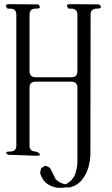

<svg xmlns="http://www.w3.org/2000/svg" viewBox="-20 -774 540 924"><path d="M405.3 32.2 396.5 56.6 384.8 77.1 372.1 94.7 356.4 109.4 338.9 120.1 316.4 127.9H295.9L278.3 129.9H259.8L244.1 127L228.5 122.1L212.9 114.3L199.2 104.5L188.5 91.8L179.7 76.2L172.9 59.6L177.7 36.1L197.3 23.4Q221.7 28.3 229.5 50.8L248 88.9L256.8 95.7L267.6 103.5L281.2 109.4L296.9 113.3L310.5 103.5L322.3 94.7L331.1 83L338.9 71.3L343.8 57.6L348.6 40L351.6 21.5L352.5 -1V-27.3V-351.6Q352.5 -380.9 323.2 -380.9H150.4Q122.1 -380.9 122.1 -351.6V-74.2Q122.1 -44.9 151.4 -44.9L162.1 -41Q184.6 -24.4 156.2 -24.4L18.6 -29.3Q-3.9 -44.9 29.3 -44.9Q58.6 -44.9 58.6 -73.2V-703.1Q58.6 -732.4 29.3 -732.4H16.6Q-3.9 -753.9 25.4 -753.9L164.1 -752.9Q184.6 -732.4 151.4 -732.4Q122.1 -732.4 122.1 -703.1V-431.6Q122.1 -402.3 151.4 -402.3H324.2Q352.5 -402.3 352.5 -431.6V-703.1Q352.5 -732.4 323.2 -732.4H310.5Q290 -753.9 319.3 -753.9L458 -752.9Q478.5 -732.4 445.3 -732.4Q416 -732.4 416 -703.1L415 -23.4L411.1 5.9Z"/></svg>

Font: B2 Hana
Style: Regular
Weight: 500
Version: 2020-08-05; (max)